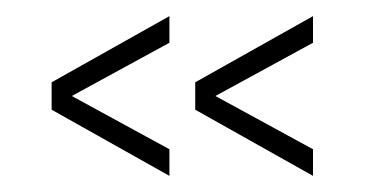

<svg xmlns="http://www.w3.org/2000/svg" viewBox="-20 -384 462 238"><path d="M44 -248 190 -166V-199L69 -265L190 -331V-364L44 -282ZM222 -248 368 -166V-199L247 -265L368 -331V-364L222 -282Z"/></svg>

Font: Roundo Variable
Style: Regular
Weight: 200
Designer: Shiva Nallaperumal
Foundry: Indian Type Foundry
Version: Version 2.000